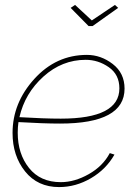

<svg xmlns="http://www.w3.org/2000/svg" viewBox="-20 -750 561 780"><path d="M356 -644H340L267 -718L285 -730L353 -667L447 -730L460 -718ZM224 -248Q156 -248 55 -254Q52 -233 52 -211Q52 -125 98 -67.5Q144 -10 227 -10Q283 -10 340.5 -42.5Q398 -75 426 -128L445 -122Q411 -62 349.5 -26Q288 10 220 10Q133 10 82 -53.5Q31 -117 31 -210Q31 -332 119.5 -429.5Q208 -527 333 -527Q390 -527 438 -490Q486 -453 486 -390Q486 -248 224 -248ZM328 -507Q232 -507 156.5 -439Q81 -371 59 -274Q159 -268 227 -268Q465 -268 465 -391Q465 -447 422 -477Q379 -507 328 -507Z"/></svg>

Font: Raleway-v4020 Thin
Style: Italic
Weight: 250
Italic angle: -12°
Designer: Matt McInerney, Pablo Impallari, Rodrigo Fuenzalida
Foundry: Matt McInerney, Pablo Impallari, Rodrigo Fuenzalida
Version: Version 4.020;PS 004.020;hotconv 1.0.88;makeotf.lib2.5.64775